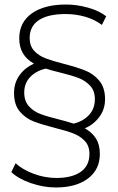

<svg xmlns="http://www.w3.org/2000/svg" viewBox="-20 -724 522 848"><path d="M30 36 49 -3Q79 25 128.5 43.5Q178 62 229 62Q298 62 336.5 35Q375 8 375 -44Q375 -80 354.5 -101.5Q334 -123 304.5 -134.5Q275 -146 223 -159Q164 -174 128 -188Q92 -202 67 -232Q42 -262 42 -313Q42 -358 66 -391.5Q90 -425 130 -443Q65 -479 65 -554Q65 -625 120 -664.5Q175 -704 272 -704Q320 -704 369.5 -690Q419 -676 449 -652L430 -614Q398 -638 356.5 -650Q315 -662 270 -662Q192 -662 151.5 -635Q111 -608 111 -556Q111 -521 131 -499.5Q151 -478 181 -466.5Q211 -455 262 -442Q320 -427 356.5 -412.5Q393 -398 418.5 -367.5Q444 -337 444 -286Q444 -242 419.5 -208.5Q395 -175 355 -157Q387 -139 404 -112Q421 -85 421 -44Q421 25 368.5 64.5Q316 104 227 104Q171 104 115.5 84.5Q60 65 30 36ZM242 -196Q258 -192 274 -187.5Q290 -183 305 -178Q347 -188 373 -216Q399 -244 399 -286Q399 -323 378 -345.5Q357 -368 327 -379.5Q297 -391 244 -404Q218 -410 182 -421Q139 -411 113 -383.5Q87 -356 87 -315Q87 -278 107.5 -255Q128 -232 158.5 -220.5Q189 -209 242 -196Z"/></svg>

Font: Goldbeck Next Light
Style: Regular
Weight: 300
Designer: Julieta Ulanovsky
Foundry: Julieta Ulanovsky
Version: Version 7.200